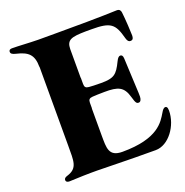

<svg xmlns="http://www.w3.org/2000/svg" viewBox="-131 -852 942 976"><g transform="rotate(-20 340.0 -363.5)"><path d="M596.6 -583.8C599.8 -572.1 604.8 -561.1 617.2 -561.1C631.4 -561.1 633.9 -571.7 634.2 -584.5C634.6 -596.9 630 -677.6 625.7 -711.6C624.3 -722.7 619.3 -731.5 604.4 -731.5C576.7 -731.5 551.8 -727.3 279.8 -727.3H177.9C126.1 -728 73.9 -732.2 36.9 -732.2C25.6 -732.2 20.6 -726.6 20.6 -718.8C20.6 -710.2 26.6 -703.8 47.6 -698.9C108.7 -684.7 136.4 -662.6 136.4 -595.9H137.1V-170.5C136.7 -85.9 142 -45.8 80.3 -27C68.2 -23.4 62.5 -18.1 62.5 -9.9C62.5 -1.8 68.9 3.6 80.3 3.6C100.1 3.6 138.8 0.4 199.6 0H232.2C284.8 0 375 4.3 547.6 4.3C618.6 4.3 679.7 -81 679.7 -161.9C679.7 -181.8 672.6 -184.7 668.3 -184.7C658.4 -184.7 652 -176.1 644.2 -162.6C619.3 -121.8 579.9 -45.5 385.7 -45.5C311.1 -45.5 315.3 -93.8 314.6 -157.7V-306.1H315.3V-335.9C315.3 -353 321 -359.4 338.1 -360.8C353 -361.9 373.6 -362.6 403.4 -362.9C476.6 -363.6 506.4 -352.3 523.4 -291.2C533.4 -255 538.7 -252.1 549 -252.1C558.2 -252.1 564.6 -261.4 565.3 -278.4C566.1 -297.6 561.8 -348 556.1 -489.3C555.4 -504.3 549.4 -509.2 541.9 -509.2C534.8 -509.2 527.7 -503.6 519.2 -485.8C489.7 -424.7 473 -411.2 404.1 -411.2C371.4 -411.2 351.9 -412.3 338.1 -413.4C321 -414.8 315.3 -421.2 315.3 -438.2V-471.6H314.6V-627.1C315.3 -676.1 340.2 -683.6 419 -684.7H451C554 -684.7 574.6 -667.6 596.6 -583.8Z"/></g></svg>

Font: Margiela Serif
Style: Bold
Weight: 700
Designer: Andreas Faust, Stefan Endress
Version: Version 1.002;FEAKit 1.0